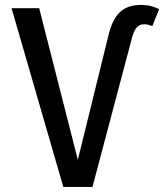

<svg xmlns="http://www.w3.org/2000/svg" viewBox="-20 -739 655 759"><path d="M582.1 -635.9Q573.8 -639 566.4 -641Q559 -643.1 550.3 -643.1Q531.3 -643.1 520.5 -630.5Q509.7 -617.9 502.1 -590.8L345.6 0H230.3L25.6 -706.7H134.9L287.7 -107.2L409.7 -603.1Q425.1 -665.1 455.4 -692.3Q485.6 -719.5 536.9 -719.5Q559 -719.5 576.7 -714.9Q594.4 -710.3 609.2 -702.6Z"/></svg>

Font: Fira Code Retina
Style: Regular
Weight: 450
Monospace: yes
Designer: Carrois Corporate, Edenspiekermann AG, Nikita Prokopov
Foundry: Carrois Corporate, Edenspiekermann AG, Nikita Prokopov
Version: Version 6.002